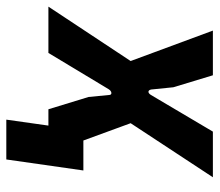

<svg xmlns="http://www.w3.org/2000/svg" viewBox="-76 -486 678 593"><g transform="rotate(90 262.5 -189.0)"><path d="M335 130 364 -75 355 -108H492L458 130ZM-14 0 154 -254 60 -508H198L235 -386L242 -317Q244 -309 249 -309Q254 -309 259 -317L372 -508H513L346 -254L439 0H303L265 -124L259 -186Q259 -195 252.5 -194.5Q246 -194 241 -186L129 0Z"/></g></svg>

Font: Finlandica SemiBold
Style: Italic
Weight: 600
Italic angle: -8°
Designer: Niklas Ekholm, Juho Hiilivirta, Jaakko Suomalainen
Foundry: Helsinki Type Studio
Version: Version 1.063